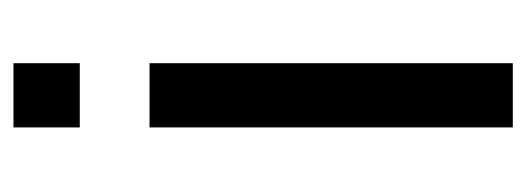

<svg xmlns="http://www.w3.org/2000/svg" viewBox="-262 -500 763 278"><g transform="rotate(-90 119.0 -361.5)"><path d="M73 -627V-723H166V-627ZM73 0V-526H166V0Z"/></g></svg>

Font: Archivo SemiExpanded
Style: Regular
Weight: 400
Width: 6
Designer: Hector Gatti
Foundry: Omnibus-Type
Version: Version 2.001